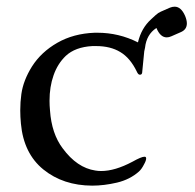

<svg xmlns="http://www.w3.org/2000/svg" viewBox="-20 -553 593 583"><path d="M267.6 -453.6H275.9Q340.8 -453.6 398.9 -424.3Q409.2 -467.8 439 -494.6Q444.3 -499.5 452.6 -507.1Q460.9 -514.6 468.3 -517.6L496.1 -529.8Q503.4 -532.7 510.3 -532.7Q529.8 -532.7 542 -504.9Q547.4 -491.7 547.4 -481.9Q547.4 -462.9 528.3 -455.1L500.5 -442.9Q493.2 -439.5 486.3 -439.5Q466.8 -439.5 455.1 -467.8H454.6Q424.8 -448.2 420.4 -408.2Q419.4 -403.3 418 -397L411.6 -332Q410.6 -326.2 405.3 -326.2H403.8Q399.4 -326.7 395.5 -335.4Q375.5 -377 345.2 -395Q315.4 -413.1 272 -413.1H260.3Q208.5 -410.2 179.7 -383.3Q154.8 -359.4 142.6 -324.2Q130.4 -289.6 130.4 -247.1Q130.4 -232.9 131.8 -217.8Q136.7 -147 170.4 -102.5Q213.9 -43.5 269.5 -35.2Q277.8 -33.7 287.1 -33.7Q329.1 -33.7 382.3 -62Q409.2 -77.1 418.5 -77.1Q420.9 -77.1 422.4 -76.2Q423.8 -74.2 423.8 -71.8Q423.8 -65.4 417.5 -54.2Q410.2 -39.6 401.9 -32.2Q374.5 -7.8 335.2 1.5Q295.9 10.7 259.8 10.7Q171.9 10.3 111.8 -38.3Q51.8 -86.9 43.5 -177.7Q41.5 -198.2 41.5 -217.8Q41.5 -243.7 44.9 -267.6Q50.8 -309.1 77.1 -351.1Q105 -395 154.1 -423.1Q203.1 -451.2 267.6 -453.6Z"/></svg>

Font: Caudex
Style: Regular
Weight: 400
Version: Version 1.01